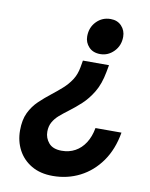

<svg xmlns="http://www.w3.org/2000/svg" viewBox="-82 -586 659 845"><g transform="rotate(10 247.0 -163.0)"><path d="M211.8 199.8Q156 199.8 116.7 176.6Q77.3 153.3 56.6 114.2Q36 75.1 36 27.2Q36 -20.1 51.5 -52.2Q67.1 -84.4 92 -108.2Q116.9 -131.9 144.8 -153.6Q168.4 -171.9 190.2 -191.4Q212.1 -210.8 228.1 -235.1Q244 -259.4 249.8 -292.2L255.2 -323.2H371.8L365.8 -291Q355.7 -236.9 333.9 -200.6Q312 -164.2 284.8 -139.2Q257.6 -114.3 231.4 -94.8Q210.7 -79.4 193.3 -64.4Q176 -49.4 165.6 -31Q155.2 -12.7 155.2 12Q155.2 40.4 173.8 62.1Q192.3 83.8 231.8 83.8Q265.1 83.8 291.7 69.2Q318.3 54.6 336.2 26.8Q354.2 -1 361.2 -40.4H477.4Q464.3 35.9 426.4 89.6Q388.4 143.3 332.9 171.6Q277.5 199.8 211.8 199.8ZM325 -364.6Q292.3 -364.6 273.8 -384.5Q255.2 -404.4 255.2 -431.6Q255.2 -471.6 280.9 -498.1Q306.5 -524.6 344.2 -524.6Q374.8 -524.6 393.2 -504.8Q411.6 -485 411.6 -457Q411.6 -417.5 385.8 -391.1Q359.9 -364.6 325 -364.6Z"/></g></svg>

Font: Overpass
Style: Italic
Weight: 400
Italic angle: -10°
Designer: Delve Withrington, Dave Bailey, Thomas Jockin
Foundry: Delve Fonts LLC
Version: Version 4.000